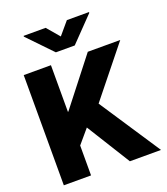

<svg xmlns="http://www.w3.org/2000/svg" viewBox="-168 -1074 1038 1191"><g transform="rotate(-20 351.0 -478.5)"><path d="M45.9 0V-727.5H225.6V-419.9H228.5L468.8 -727.5H683.1L421.9 -402.3L687.5 0H481.9L302.7 -288.1L225.6 -197.3V0ZM273.9 -956.5 344.2 -874 414.1 -956.5H560.1V-951.2L406.2 -792H281.7L128.4 -951.2V-956.5Z"/></g></svg>

Font: Inter Display Extra Bold
Style: Regular
Weight: 800
Designer: Rasmus Andersson
Foundry: rsms
Version: Version 4.000;git-4fc901f